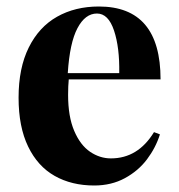

<svg xmlns="http://www.w3.org/2000/svg" viewBox="-20 -551 544 585"><path d="M449.2 -148.4 467.3 -141.6Q454.6 -101.1 428 -65.7Q401.4 -30.3 360.4 -8.1Q319.3 14.2 267.1 14.2Q198.2 14.2 146.5 -15.1Q94.7 -44.4 65.7 -104.5Q36.6 -164.6 36.6 -253.4Q36.6 -343.8 67.6 -406.2Q98.6 -468.8 153.8 -500Q209 -531.2 281.2 -531.2Q469.2 -531.2 469.2 -309.1H189.5Q187.5 -289.6 187.5 -261.7Q187.5 -195.8 206.1 -152.3Q224.6 -108.9 254.4 -88.6Q284.2 -68.4 317.9 -68.4Q400.4 -68.4 449.2 -148.4ZM186.5 -328.1H343.3Q344.7 -406.2 327.4 -458Q310.1 -509.8 275.4 -509.8Q239.7 -509.8 216.1 -465.3Q192.4 -420.9 186.5 -328.1Z"/></svg>

Font: TypoPRO Playfair Display
Style: Bold
Weight: 700
Designer: Claus Eggers Sørensen
Foundry: Claus Eggers Sørensen
Version: Version 1.004;PS 001.004;hotconv 1.0.70;makeotf.lib2.5.58329